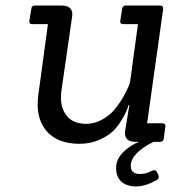

<svg xmlns="http://www.w3.org/2000/svg" viewBox="-20 -512 648 693"><path d="M202 -492Q241 -492 241 -460Q241 -456 240 -450L202 -187Q200 -173 200 -160Q200 -122 218 -98Q241 -65 291 -65Q322 -65 350 -81Q378 -97 395.5 -119Q413 -141 426 -164Q450 -208 450 -220L478 -425H425Q412 -425 414 -437L421 -480Q422 -492 434 -492H558Q570 -492 569 -480L511 -67H567Q578 -67 577 -55L571 -12Q570 0 557 0H534Q452 41 452 87Q452 116 486 116Q507 116 527 105Q542 99 545 107L552 120Q556 131 547 137Q505 161 471.5 161Q438 161 418.5 144Q399 127 399 94.5Q399 62 425.5 36.5Q452 11 482 0H470Q431 0 431 -32Q431 -36 432 -42L447 -133H444Q441 -118 425 -89Q409 -60 391 -41.5Q373 -23 340 -8Q307 7 267 7Q187 7 147 -40Q116 -78 116 -134Q116 -150 118 -167L153 -425H97Q84 -425 86 -437L93 -480Q94 -492 106 -492Z"/></svg>

Font: Sanchez
Style: Italic
Weight: 400
Designer: Daniel Hernández
Foundry: LatinoType
Version: Version 1.001